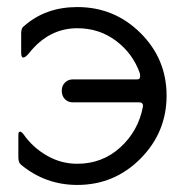

<svg xmlns="http://www.w3.org/2000/svg" viewBox="-20 -511 524 544"><path d="M199 13Q109 13 40 -44Q32 -50 32 -65V-127Q32 -136 34 -137Q36 -138 37 -138Q41 -138 47 -130Q73 -93 113 -70Q153 -47 199 -47Q270 -47 321 -93.5Q372 -140 385 -209V-214Q383 -221 375 -221H186Q173 -221 164 -230Q155 -239 155 -254Q155 -268 164 -277Q173 -286 186 -286H368Q377 -286 377 -294Q377 -300 376 -304Q356 -360 308.5 -395.5Q261 -431 199 -431Q118 -431 62 -360Q52 -348 46 -348Q40 -348 40 -361V-417Q40 -432 48 -437Q109 -491 199 -491Q304 -491 378 -417.5Q452 -344 452 -240Q452 -136 378 -61.5Q304 13 199 13Z"/></svg>

Font: Gardens CM
Style: Regular
Weight: 400
Designer: Created by: Aleksander Shevchuk, 2010. Modifed by: Daren Olsen, 2020.
Foundry: High-Logic / FontCreator v.13.0.0 build 2663 (64-bit)
Version: Version 3.003 Ukrainian, initial release